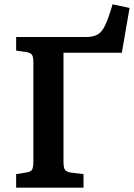

<svg xmlns="http://www.w3.org/2000/svg" viewBox="-20 -872 622 892"><path d="M55 0V-63L104 -71Q123 -74 129 -84Q135 -94 135 -122V-582Q135 -608 128.5 -617.5Q122 -627 102 -630L55 -637V-700H379Q412 -700 432.5 -711Q453 -722 468.5 -754.5Q484 -787 503 -852L582 -835L546 -627H275V-120Q275 -92 282.5 -82.5Q290 -73 311 -70L368 -63V0Z"/></svg>

Font: Literata 12pt SemiBold
Style: Regular
Weight: 600
Designer: Latin by Veronika Burian and Jose Scaglione. Greek by Irene Vlachou. Cyrillic by Vera Evstafieva.
Foundry: TypeTogether
Version: Version 3.002